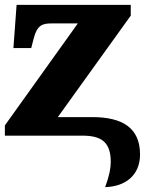

<svg xmlns="http://www.w3.org/2000/svg" viewBox="-20 -556 594 787"><path d="M411 211C491 209 554 165 554 77C554 -31 483 -76 358 -76H217L516 -492V-536H48L35 -359H108L118 -398C132 -453 154 -460 191 -460H299L0 -42V0H317C393 0 434 24 434 108C434 134 428 165 411 211Z"/></svg>

Font: UArctic Serif Black
Style: Regular
Weight: 900
Designer: Customization by Puisto advertising & original work Monotype Design Team
Foundry: Monotype Imaging Inc.
Version: Version 2.004